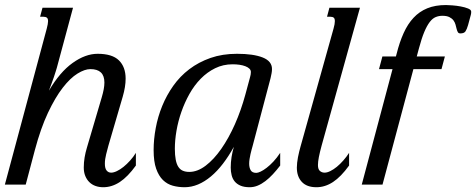

<svg xmlns="http://www.w3.org/2000/svg" viewBox="-47 -747 1927 777"><path d="M364.7 -353Q370.1 -371.1 372.8 -386Q375.5 -400.9 375.5 -413.1Q375.5 -467.3 318.8 -467.3Q295.9 -467.3 266.6 -449.2Q237.3 -431.2 206.8 -391.8Q176.3 -352.5 147 -290.3Q117.7 -228 94.2 -140.1L57.1 0H-27.3L142.1 -630.9Q147.5 -651.4 147.5 -661.1Q147.5 -671.9 142.6 -675.5Q137.7 -679.2 128.9 -679.2H115.2L125 -715.8H248.5L183.1 -473.1Q181.6 -468.3 178.5 -458Q175.3 -447.8 170.9 -434.6Q166.5 -421.4 161.1 -407.2Q155.8 -393.1 150.9 -379.9Q195.3 -455.6 247.1 -492.4Q298.8 -529.3 348.1 -529.3Q407.2 -529.3 434.3 -502.7Q461.4 -476.1 461.4 -428.7Q461.4 -396 449.7 -356L391.6 -157.2Q387.7 -143.1 382.6 -122.8Q377.4 -102.5 377.4 -84.5Q377.4 -65.4 384.5 -56.9Q391.6 -48.3 402.8 -48.3Q413.1 -48.3 426.3 -54.7Q439.5 -61 452.9 -71.8Q466.3 -82.5 479.5 -97.2Q492.7 -111.8 502.9 -128.4V-77.1Q470.2 -31.7 438 -10.5Q405.8 10.7 370.6 10.7Q354 10.7 339.6 5.6Q325.2 0.5 314.7 -9.8Q304.2 -20 298.1 -34.9Q292 -49.8 292 -68.8Q292 -89.8 295.4 -109.9Q298.8 -129.9 304.7 -149.4Z M660.6 -145Q660.6 -119.1 664.1 -101.1Q667.5 -83 674.6 -72Q681.6 -61 692.6 -56.2Q703.6 -51.3 719.2 -51.3Q752 -51.3 785.2 -76.4Q818.4 -101.6 848.4 -144.5Q878.4 -187.5 903.6 -244.1Q928.7 -300.8 945.8 -363.8L964.8 -434.1Q968.3 -445.8 968.3 -455.6Q968.3 -463.4 962.2 -469.2Q956.1 -475.1 945.8 -479Q935.5 -482.9 922.4 -484.9Q909.2 -486.8 894.5 -486.8Q856 -486.8 823.7 -470.9Q791.5 -455.1 765.4 -428.5Q739.3 -401.9 719.7 -366.9Q700.2 -332 687 -294.2Q673.8 -256.3 667.2 -217.8Q660.6 -179.2 660.6 -145ZM574.7 -139.6Q574.7 -183.1 583.3 -229Q591.8 -274.9 609.4 -318.1Q627 -361.3 654.3 -399.9Q681.6 -438.5 719.2 -467Q756.8 -495.6 804.9 -512.5Q853 -529.3 912.1 -529.3Q978.5 -529.3 1016.1 -514.4Q1053.7 -499.5 1053.7 -467.8Q1053.7 -459.5 1052 -450.2Q1050.3 -440.9 1047.9 -430.7L975.6 -157.2Q973.6 -150.4 971.2 -141.4Q968.8 -132.3 966.6 -122.8Q964.4 -113.3 962.9 -103.3Q961.4 -93.3 961.4 -84.5Q961.4 -68.8 967.5 -58.1Q973.6 -47.4 990.2 -47.4Q996.6 -47.4 1007.6 -52.5Q1018.6 -57.6 1032 -67.9Q1045.4 -78.1 1059.6 -93.3Q1073.7 -108.4 1086.9 -128.4V-77.1Q1072.3 -58.1 1057.4 -42Q1042.5 -25.9 1027.1 -14.2Q1011.7 -2.4 995.8 4.2Q980 10.7 963.4 10.7Q941.4 10.7 926.5 4.4Q911.6 -2 902.8 -12.7Q894 -23.4 890.4 -38.1Q886.7 -52.7 886.7 -68.8Q886.7 -89.8 890.1 -111.6Q893.6 -133.3 899.4 -152.8Q878.4 -114.7 855.2 -84.5Q832 -54.2 806.6 -33Q781.2 -11.7 754.4 -0.5Q727.5 10.7 699.7 10.7Q675.3 10.7 652.6 4.6Q629.9 -1.5 612.5 -18.3Q595.2 -35.2 585 -64.2Q574.7 -93.3 574.7 -139.6Z M1302.7 -630.9Q1305.7 -641.1 1306.9 -648.7Q1308.1 -656.2 1308.1 -661.6Q1308.1 -671.9 1303.5 -675.5Q1298.8 -679.2 1290 -679.2H1276.4L1286.1 -715.8H1409.7L1254.4 -157.2Q1247.1 -130.4 1243.4 -111.3Q1239.7 -92.3 1239.7 -79.1Q1239.7 -62 1247.6 -55.2Q1255.4 -48.3 1266.6 -48.3Q1276.9 -48.3 1289.8 -54.7Q1302.7 -61 1316.2 -72Q1329.6 -83 1342.5 -97.7Q1355.5 -112.3 1365.7 -128.4V-77.1Q1333 -31.7 1300.8 -10.5Q1268.6 10.7 1233.4 10.7Q1194.8 10.7 1174.6 -10.7Q1154.3 -32.2 1154.3 -68.8Q1154.3 -77.6 1155.5 -88.6Q1156.7 -99.6 1158.9 -111.1Q1161.1 -122.6 1163.8 -133.3Q1166.5 -144 1168.9 -152.8Z M1417 0 1541.5 -467.3H1486.8L1500.5 -518.6H1555.2L1558.1 -529.3Q1569.8 -576.2 1586.4 -613Q1603 -649.9 1626.5 -675Q1649.9 -700.2 1682.1 -713.4Q1714.4 -726.6 1757.8 -726.6Q1766.6 -726.6 1783.4 -725.3Q1800.3 -724.1 1817.4 -720.9Q1834.5 -717.8 1847.2 -712.6Q1859.9 -707.5 1859.9 -699.7Q1859.9 -697.3 1859.6 -693.4Q1859.4 -689.5 1858.4 -687L1847.2 -645.5Q1842.3 -628.4 1836.7 -620.1Q1831.1 -611.8 1815.9 -611.8Q1808.6 -611.8 1805.7 -617.2Q1802.7 -622.6 1800.8 -630.4Q1798.8 -638.2 1796.4 -647.5Q1793.9 -656.7 1788.1 -664.6Q1782.2 -672.4 1771.7 -677.7Q1761.2 -683.1 1743.2 -683.1Q1728.5 -683.1 1715.8 -677.7Q1703.1 -672.4 1691.9 -657.7Q1680.7 -643.1 1669.9 -617.4Q1659.2 -591.8 1648.4 -551.3L1639.6 -518.6H1753.4L1739.7 -467.3H1626L1501 0Z"/></svg>

Font: Arian Grqi
Style: Italic
Weight: 400
Italic angle: -15°
Designer: Ruben Hakobyan (Tarumian)
Foundry: Ruben Hakobyan (Tarumian)
Version: Version 1.002